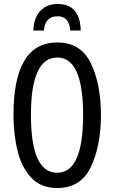

<svg xmlns="http://www.w3.org/2000/svg" viewBox="-20 -938 576 968"><path d="M489 -358Q489 -512 438.5 -618Q388 -724 269 -724Q48 -724 48 -359Q48 -258 69.5 -174Q91 -90 139.5 -40Q188 10 269 10Q388 10 438.5 -97Q489 -204 489 -358ZM136 -358Q136 -648 269 -648Q399 -648 399 -358Q399 -67 268 -67Q136 -67 136 -358ZM270 -918Q216 -918 183 -882.5Q150 -847 148 -784H201Q208 -856 269 -856Q330 -856 334 -784H387Q384 -918 270 -918Z"/></svg>

Font: Noto Sans Display Condensed
Style: Regular
Weight: 400
Width: 3
Designer: Monotype Design Team
Foundry: Monotype Imaging Inc.
Version: Version 1.900